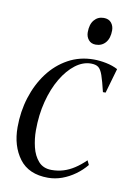

<svg xmlns="http://www.w3.org/2000/svg" viewBox="-81 -749 565 810"><g transform="rotate(10 201.0 -343.5)"><path d="M182 9.5Q99.5 9.5 59.2 -44.2Q19 -98 19 -178.5Q19 -245.5 38 -306Q57 -366.5 92.2 -413.8Q127.5 -461 177 -488.2Q226.5 -515.5 287 -515.5Q312 -515.5 340.2 -509.8Q368.5 -504 390 -492.5L359.5 -386.5H348Q337 -432.5 328.8 -456.2Q320.5 -480 309.5 -488.2Q298.5 -496.5 278 -496.5Q243.5 -496.5 211.2 -472Q179 -447.5 153.2 -404.2Q127.5 -361 112.5 -303.2Q97.5 -245.5 97.5 -178.5Q97.5 -142.5 106 -107.2Q114.5 -72 135 -48.8Q155.5 -25.5 191.5 -25.5Q218 -25.5 241.8 -32.8Q265.5 -40 288.2 -54.8Q311 -69.5 334 -92L343 -73.5Q323.5 -49.5 297.5 -30.8Q271.5 -12 242 -1.2Q212.5 9.5 182 9.5ZM283 -578.5Q263 -578.5 252 -592Q241 -605.5 241 -624.5Q241 -658.5 256.8 -677Q272.5 -695.5 297.5 -695.5Q319 -695.5 330 -682Q341 -668.5 341 -649.5Q341 -616 325 -597.2Q309 -578.5 283 -578.5Z"/></g></svg>

Font: Merriweather 144pt Light
Style: Italic
Weight: 300
Italic angle: -7.8°
Version: Version 2.101